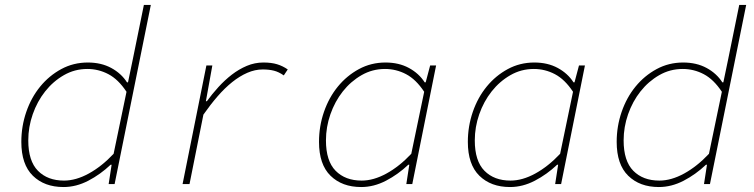

<svg xmlns="http://www.w3.org/2000/svg" viewBox="-20 -742 3040 774"><path d="M236 12Q159 12 112.5 -33.5Q66 -79 66 -170Q66 -233 86 -291Q106 -349 142 -393Q178 -437 227 -463.5Q276 -490 334 -490Q388 -490 428.5 -468Q469 -446 492 -410H496L516 -506L560 -722H588L442 0H418L430 -78H426Q385 -39 336 -13.5Q287 12 236 12ZM238 -14Q286 -14 338 -42.5Q390 -71 438 -122L490 -372Q457 -422 417 -443Q377 -464 332 -464Q281 -464 237.5 -439Q194 -414 162 -373.5Q130 -333 112 -281.5Q94 -230 94 -176Q94 -93 133 -53.5Q172 -14 238 -14Z M716 0 812 -478H836L810 -334H814Q835 -363 860.5 -391Q886 -419 914.5 -441Q943 -463 975 -476.5Q1007 -490 1042 -490Q1074 -490 1097 -483Q1120 -476 1140 -462L1124 -438Q1104 -452 1084.5 -457Q1065 -462 1039 -462Q1008 -462 977 -448.5Q946 -435 916 -411Q886 -387 857 -353.5Q828 -320 800 -280L744 0Z M1436 12Q1359 12 1312.5 -33.5Q1266 -79 1266 -170Q1266 -233 1286 -291Q1306 -349 1342 -393Q1378 -437 1427 -463.5Q1476 -490 1534 -490Q1588 -490 1628.5 -468Q1669 -446 1692 -410H1696L1714 -478H1738L1642 0H1618L1630 -78H1626Q1585 -39 1536 -13.5Q1487 12 1436 12ZM1438 -14Q1486 -14 1538 -42.5Q1590 -71 1638 -122L1690 -372Q1657 -422 1617 -443Q1577 -464 1532 -464Q1481 -464 1437.5 -439Q1394 -414 1362 -373.5Q1330 -333 1312 -281.5Q1294 -230 1294 -176Q1294 -93 1333 -53.5Q1372 -14 1438 -14Z M2036 12Q1959 12 1912.5 -33.5Q1866 -79 1866 -170Q1866 -233 1886 -291Q1906 -349 1942 -393Q1978 -437 2027 -463.5Q2076 -490 2134 -490Q2188 -490 2228.5 -468Q2269 -446 2292 -410H2296L2314 -478H2338L2242 0H2218L2230 -78H2226Q2185 -39 2136 -13.5Q2087 12 2036 12ZM2038 -14Q2086 -14 2138 -42.5Q2190 -71 2238 -122L2290 -372Q2257 -422 2217 -443Q2177 -464 2132 -464Q2081 -464 2037.5 -439Q1994 -414 1962 -373.5Q1930 -333 1912 -281.5Q1894 -230 1894 -176Q1894 -93 1933 -53.5Q1972 -14 2038 -14Z M2636 12Q2559 12 2512.5 -33.5Q2466 -79 2466 -170Q2466 -233 2486 -291Q2506 -349 2542 -393Q2578 -437 2627 -463.5Q2676 -490 2734 -490Q2788 -490 2828.5 -468Q2869 -446 2892 -410H2896L2916 -506L2960 -722H2988L2842 0H2818L2830 -78H2826Q2785 -39 2736 -13.5Q2687 12 2636 12ZM2638 -14Q2686 -14 2738 -42.5Q2790 -71 2838 -122L2890 -372Q2857 -422 2817 -443Q2777 -464 2732 -464Q2681 -464 2637.5 -439Q2594 -414 2562 -373.5Q2530 -333 2512 -281.5Q2494 -230 2494 -176Q2494 -93 2533 -53.5Q2572 -14 2638 -14Z"/></svg>

Font: Source Code Pro ExtraLight
Style: Italic
Weight: 200
Italic angle: -11°
Monospace: yes
Designer: Paul D. Hunt, Teo Tuominen
Foundry: Adobe Systems Incorporated
Version: Version 1.050;PS 1.000;hotconv 16.6.51;makeotf.lib2.5.65220